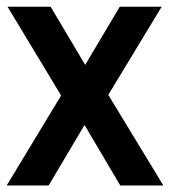

<svg xmlns="http://www.w3.org/2000/svg" viewBox="-26 -566 518 586"><path d="M-5.5 0 160.5 -274.5 -3 -545.5H128.5L234 -368L339.5 -545.5H467.5L304.5 -276.5L472.5 0H341L232 -184.5L122.5 0Z"/></svg>

Font: Encode Sans Condensed Condensed SemiBold
Style: Regular
Weight: 600
Width: 3
Designer: Multiple Designers
Foundry: Impallari Type
Version: Version 3.000; ttfautohint (v1.8.3) -l 8 -r 50 -G 200 -x 14 